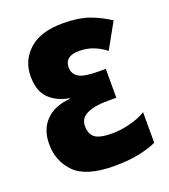

<svg xmlns="http://www.w3.org/2000/svg" viewBox="-135 -823 821 931"><g transform="rotate(-20 275.5 -357.0)"><path d="M295 -725Q180 -725 121 -671Q62 -617 62 -536Q62 -461 100 -422.5Q138 -384 204 -372V-369Q123 -363 78.5 -317.5Q34 -272 34 -197Q34 -108 93 -48.5Q152 11 298 11Q367 11 421.5 0Q476 -11 515 -29V-187Q480 -165 431 -153Q382 -141 342 -141Q274 -141 250.5 -160.5Q227 -180 227 -220Q227 -260 265.5 -278.5Q304 -297 371 -297H417V-446H382Q304 -446 277 -463.5Q250 -481 250 -514Q250 -572 325 -572Q366 -572 400 -558Q434 -544 460 -523L533 -654Q485 -686 431 -705.5Q377 -725 295 -725Z"/></g></svg>

Font: Noto Sans Display SemiCondensed Black
Style: Regular
Weight: 900
Width: 4
Designer: Monotype Design Team
Foundry: Monotype Imaging Inc.
Version: Version 1.900